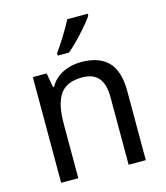

<svg xmlns="http://www.w3.org/2000/svg" viewBox="-114 -853 811 940"><g transform="rotate(-15 292.0 -383.0)"><path d="M508 -349V0H421V-343Q421 -408 394 -440Q367 -472 311 -472Q232 -472 199 -424Q166 -376 166 -278V0H79V-536H149L162 -463H167Q190 -504 232.5 -525Q275 -546 325 -546Q417 -546 462.5 -498.5Q508 -451 508 -349ZM419 -756Q399 -726 356 -679Q313 -632 281 -606H224V-618Q246 -648 272.5 -691Q299 -734 315 -766H419Z"/></g></svg>

Font: Noto Sans Display
Style: Regular
Weight: 400
Designer: Monotype Design team
Foundry: Monotype Imaging Inc.
Version: Version 1.000